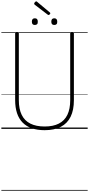

<svg xmlns="http://www.w3.org/2000/svg" viewBox="-20 -1889 1305 2814"><path d="M635 19Q528 19 447 -9Q366 -37 311.5 -92.5Q257 -148 229.5 -230.5Q202 -313 202 -422V-1401Q202 -1411 208 -1415.5Q214 -1420 229 -1420Q243 -1420 249.5 -1415.5Q256 -1411 256 -1401V-420Q256 -292 298 -206Q340 -120 424.5 -77.5Q509 -35 635 -35Q759 -35 842.5 -77.5Q926 -120 967.5 -206Q1009 -292 1009 -420V-1401Q1009 -1411 1015.5 -1415.5Q1022 -1420 1035 -1420Q1063 -1420 1063 -1401V-422Q1063 -276 1015 -178Q967 -80 871.5 -30.5Q776 19 635 19ZM490 -1523Q469 -1523 458 -1534.5Q447 -1546 447 -1571Q447 -1597 458 -1609Q469 -1621 491 -1621Q513 -1621 523.5 -1608.5Q534 -1596 534 -1571Q535 -1546 523.5 -1534.5Q512 -1523 490 -1523ZM776 -1523Q754 -1523 743 -1534.5Q732 -1546 732 -1571Q732 -1597 743 -1609Q754 -1621 776 -1621Q797 -1621 808 -1608.5Q819 -1596 819 -1571Q820 -1546 808.5 -1534.5Q797 -1523 776 -1523ZM691 -1669Q688 -1669 685 -1671Q682 -1673 677 -1676L489 -1820Q484 -1825 482.5 -1828Q481 -1831 481 -1835Q481 -1842 486 -1850Q491 -1858 498.5 -1863.5Q506 -1869 512 -1869Q517 -1869 520.5 -1866Q524 -1863 528 -1859L711 -1706Q715 -1702 716 -1699Q717 -1696 717 -1693Q717 -1686 708 -1677.5Q699 -1669 691 -1669ZM0 895H1265V905H0ZM0 -20H1265V0H0ZM0 -505H1265V-500H0ZM0 -1415H1265V-1405H0Z"/></svg>

Font: Playwrite BE WAL Guides
Style: Regular
Weight: 400
Designer: Veronika Burian, José Scaglione
Foundry: TypeTogether
Version: Version 1.003